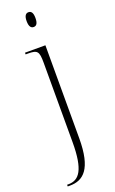

<svg xmlns="http://www.w3.org/2000/svg" viewBox="-185 -781 634 1062"><g transform="rotate(-20 131.5 -250.0)"><path d="M140 -653C155 -653 166 -663 166 -697C166 -730 155 -740 140 -740C126 -740 114 -730 114 -697C114 -663 126 -653 140 -653ZM15 240H28C108 240 166 192 166 11V-536H46V-526H59C115 -526 124 -517 124 -449V19C124 183 86 230 23 230H15Z"/></g></svg>

Font: Noto Serif Display SemiCondensed ExtraLight
Style: Regular
Weight: 200
Width: 4
Designer: Monotype Design Team
Foundry: Monotype Imaging Inc.
Version: Version 2.009